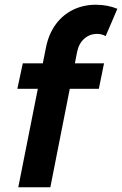

<svg xmlns="http://www.w3.org/2000/svg" viewBox="-20 -790 515 810"><path d="M76.2 -522.9H160.6L173.8 -588.9Q185.1 -646 214.8 -686.8Q244.6 -727.5 288.3 -748.8Q332 -770 384.3 -770Q433.6 -770 475.1 -752.9L425.8 -637.7Q409.7 -647 389.2 -647Q358.4 -647 335.4 -626.7Q312.5 -606.4 305.2 -570.8L295.9 -522.9H418.9L397 -415.5H274.4L192.4 0H57.1L139.6 -415.5H53.2Z"/></svg>

Font: Reddit Sans Chocolate
Style: Bold Italic
Weight: 700
Italic angle: -11.25°
Designer: Stephen Hutchings
Version: Version 1.013